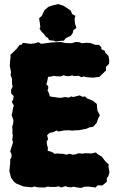

<svg xmlns="http://www.w3.org/2000/svg" viewBox="-20 -897 557 942"><path d="M78 11 59 3 48 -6 34 -26 26 -57 28 -78 30 -96V-114L36 -125L37 -139L30 -155L36 -173L44 -199L40 -211L43 -232L41 -242V-260L40 -277L44 -287L46 -308L41 -321L37 -333L41 -349L44 -368L48 -379L38 -397L45 -410L47 -426L35 -438L34 -455L42 -472L39 -484V-511L32 -528L34 -545L30 -562L28 -574L30 -603L32 -619L31 -628L46 -642L63 -659L76 -677L87 -678L92 -687L129 -682L150 -684L169 -690L182 -682L197 -684L220 -687L238 -689L279 -691L301 -686L331 -685L352 -691L369 -690L381 -685L403 -687L423 -686L448 -677H465L477 -666V-656L495 -647L496 -639L512 -623L516 -601L515 -584L500 -569V-551L482 -534L468 -520L451 -518L439 -516L408 -518L389 -522L380 -518L366 -525L343 -524L335 -527L317 -523L300 -525L292 -528L277 -522L254 -523L244 -525L234 -522L216 -520L214 -510L211 -495L207 -483L216 -475L217 -465L213 -454L220 -440L224 -425L234 -422L246 -421L257 -419L264 -418L279 -417L299 -421L317 -418L330 -424L339 -421L371 -429L385 -422L397 -424L408 -414L421 -409L437 -402L445 -395L455 -387L456 -374L458 -355L470 -331L461 -314L455 -295L448 -287L437 -275L419 -272L403 -265L387 -262L366 -258H354L333 -256L321 -258L293 -257L280 -254L266 -252L258 -257L242 -249L223 -245L211 -233L216 -214L209 -203L211 -185L215 -172L214 -157L230 -153L241 -148L247 -142L261 -144L274 -143L290 -142L307 -138L320 -143L337 -138L352 -140L364 -145L388 -143L392 -145H410L430 -144L450 -149L460 -140L480 -128L491 -113L499 -103L514 -90L512 -82L517 -51L512 -34L504 -22V-5L482 13L459 12L449 23L418 19H394L379 25L360 23L340 19L331 22L313 21L302 16L280 23L268 17L254 20H222L216 18L198 23L166 22L147 18L137 22L96 18ZM253 -693 245 -697 221 -700 215 -711 205 -717 194 -732 185 -740 174 -756 178 -765 174 -794 172 -808 185 -819 198 -847 218 -864 240 -871 267 -877 293 -868 308 -858 327 -845 334 -828 350 -819 346 -806 348 -781 355 -760 340 -749 337 -735 327 -721 303 -710 293 -697H282Z"/></svg>

Font: Winky Rough ExtraBold
Style: Regular
Weight: 800
Designer: Simon Atzbach
Foundry: typofactur
Version: Version 1.206; ttfautohint (v1.8.4.7-5d5b)